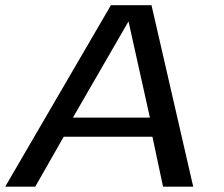

<svg xmlns="http://www.w3.org/2000/svg" viewBox="-36 -696 834 716"><path d="M-16.5 0H95.5L201.5 -186H532.5L572 0H684.5L529 -676.5H377.5ZM236 -257.5 442.5 -615H443.5L523 -257.5Z"/></svg>

Font: Anybody SemiExpanded
Style: Italic
Weight: 400
Width: 6
Italic angle: -10°
Version: Version 1.113;gftools[0.9.25]